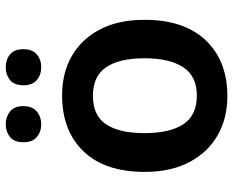

<svg xmlns="http://www.w3.org/2000/svg" viewBox="-90 -694 795 654"><g transform="rotate(-90 307.0 -367.5)"><path d="M566 -272Q566 -137 496 -63.5Q426 10 306 10Q231 10 173 -23Q115 -56 81.5 -119Q48 -182 48 -272Q48 -407 118 -480Q188 -553 309 -553Q385 -553 442.5 -520Q500 -487 533 -424.5Q566 -362 566 -272ZM180 -272Q180 -187 210 -140.5Q240 -94 308 -94Q374 -94 404.5 -140.5Q435 -187 435 -272Q435 -358 404.5 -403Q374 -448 307 -448Q240 -448 210 -403Q180 -358 180 -272ZM149 -684Q149 -716 167 -730.5Q185 -745 210 -745Q235 -745 253.5 -730.5Q272 -716 272 -685Q272 -654 253.5 -639Q235 -624 210 -624Q185 -624 167 -639Q149 -654 149 -684ZM343 -684Q343 -716 361 -730.5Q379 -745 404 -745Q430 -745 448 -730.5Q466 -716 466 -685Q466 -654 448 -639Q430 -624 405 -624Q379 -624 361 -639Q343 -654 343 -684Z"/></g></svg>

Font: Noto Sans Sora Sompeng SemiBold
Style: Regular
Weight: 600
Version: Version 2.101